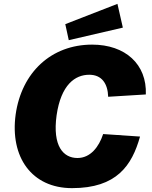

<svg xmlns="http://www.w3.org/2000/svg" viewBox="-20 -964 785 994"><path d="M588 -944 318 -839 336 -756 616 -821ZM457 -733C246 -733 92 -590 61 -371C31 -151 144 10 353 10C584 10 663 -107 705 -257L514 -270C492 -203 448 -146 381 -146C308 -146 251 -207 273 -367C296 -526 369 -577 442 -577C508 -577 538 -530 540 -463L735 -475C741 -631 629 -733 457 -733Z"/></svg>

Font: United Sans Black
Style: Italic
Weight: 900
Italic angle: -8°
Designer: Pablo Impallari, Rodrigo Fuenzalida (Modified by Dan O. Williams)
Version: Version 1.000;PS 001.000;hotconv 1.0.88;makeotf.lib2.5.64775